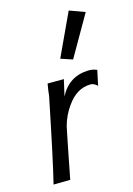

<svg xmlns="http://www.w3.org/2000/svg" viewBox="-102 -698 522 753"><g transform="rotate(-15 158.5 -321.0)"><path d="M302 -389 289 -328Q275 -341 262 -341Q205 -341 165 -283Q141 -250 129 -207Q125 -189 116.5 -145.5Q108 -102 103 -77Q98 -52 88 0L20 1Q42 -87 93 -339Q95 -360 100 -388H166L151 -322Q188 -394 268 -396Q288 -396 302 -389ZM254 -643 317 -620 221 -453 173 -469Z"/></g></svg>

Font: GFS Neohellenic Rg
Style: Italic
Weight: 400
Italic angle: -12°
Designer: Takis Katsoulidis and George D. Matthiopoulos
Foundry: Takis Katsoulidis and George D. Matthiopoulos
Version: Version 1.0